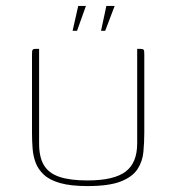

<svg xmlns="http://www.w3.org/2000/svg" viewBox="-20 -625 595 648"><path d="M467 -178Q467 -145 464 -112.5Q461 -80 444 -54Q427 -28 387.5 -12.5Q348 3 275 3Q219 3 183.5 -7Q148 -17 128.5 -35Q109 -53 100.5 -75.5Q92 -98 90 -124Q88 -150 88 -176V-440Q88 -448 88.5 -452.5Q89 -457 92 -458.5Q95 -460 100 -460H112V-140Q112 -94 128.5 -67Q145 -40 181 -28Q217 -16 275 -16Q364 -16 403.5 -45.5Q443 -75 443 -141V-460H454Q460 -460 463 -458.5Q466 -457 466.5 -452.5Q467 -448 467 -440ZM321 -521 339 -605H367L335 -521ZM225 -521 244 -605H270L240 -521Z"/></svg>

Font: Genos Thin Thin
Style: Regular
Weight: 250
Version: Version 1.010